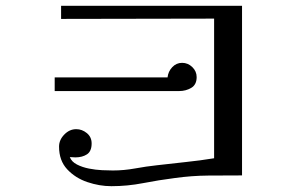

<svg xmlns="http://www.w3.org/2000/svg" viewBox="-20 -672 1040 660"><path d="M656 -407Q656 -381 637.5 -370Q619 -359 596 -359H168V-406H556Q558 -426 572 -441Q586 -456 606 -456Q626 -456 641 -441.5Q656 -427 656 -407ZM812 -69Q754 -69 696 -68.5Q638 -68 581 -60Q526 -53 472 -42.5Q418 -32 363 -32Q322 -32 280.5 -46Q239 -60 211 -90Q183 -120 183 -168Q183 -191 201 -209.5Q219 -228 242 -228Q262 -228 278.5 -214.5Q295 -201 295 -179Q295 -152 279 -141.5Q263 -131 239 -131Q235 -131 230 -131.5Q225 -132 220 -132Q226 -116 244.5 -106.5Q263 -97 286 -92.5Q309 -88 331 -87Q353 -86 368 -86Q406 -86 444.5 -93Q483 -100 520 -104Q570 -110 618.5 -115Q667 -120 716 -128V-608L190 -607V-652H812Z"/></svg>

Font: Kaisei Decol
Style: Regular
Weight: 400
Designer: Font-Kai, 金井和夫
Foundry: KAZUO KANAI
Version: Version 5.003